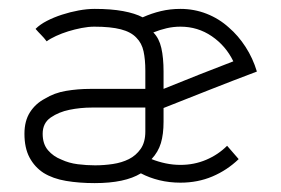

<svg xmlns="http://www.w3.org/2000/svg" viewBox="-20 -402 633 432"><path d="M297 -12Q279 -1 253 4.5Q227 10 193 10Q158 10 128.5 5Q99 0 78 -13Q58 -26 46.5 -47.5Q35 -69 35 -101Q35 -130 47.5 -149.5Q60 -169 81 -180Q102 -193 128.5 -197.5Q155 -202 183 -202H307V-243Q307 -268 303 -286.5Q299 -305 287 -317Q275 -330 252 -336Q229 -342 192 -342Q179 -342 163.5 -339Q148 -336 133.5 -331.5Q119 -327 106 -321Q93 -315 85 -309Q79 -317 72.5 -323.5Q66 -330 60 -337Q70 -347 85.5 -355Q101 -363 119.5 -369Q138 -375 157 -378.5Q176 -382 193 -382Q230 -382 257 -377Q284 -372 301 -363Q321 -372 342 -377Q363 -382 386 -382Q417 -382 445 -371Q473 -360 495 -340Q516 -322 532.5 -296.5Q549 -271 558 -241Q505 -221 453 -200.5Q401 -180 348 -159V-128Q348 -100 342 -80Q336 -60 321 -44Q336 -38 352.5 -34.5Q369 -31 386 -31Q417 -31 444 -42.5Q471 -54 491 -74L517 -44Q491 -19 458 -5Q425 9 386 9Q361 9 338.5 3.5Q316 -2 297 -12ZM76 -101Q76 -78 88 -64Q100 -50 118 -43Q135 -35 155 -32.5Q175 -30 194 -30Q214 -30 234 -33Q254 -36 270 -44Q286 -52 296.5 -67Q307 -82 307 -106V-160H228Q213 -160 187 -160Q161 -160 136.5 -155Q112 -150 94 -137.5Q76 -125 76 -101ZM348 -241V-202Q387 -218 426.5 -233.5Q466 -249 505 -264Q488 -299 456.5 -320.5Q425 -342 386 -342Q370 -342 355 -338.5Q340 -335 325 -329Q338 -316 343 -294Q348 -272 348 -241Z"/></svg>

Font: Josefin Slab
Style: Regular
Weight: 400
Designer: Santiago Orozco
Foundry: Typemade
Version: Version 2.000